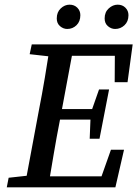

<svg xmlns="http://www.w3.org/2000/svg" viewBox="-20 -802 588 822"><path d="M9 0 17 -41 135 -54H142L133 0ZM85 0 146 -327Q160 -398 172 -469.5Q184 -541 195 -612H297L236 -285Q222 -214 210 -142.5Q198 -71 186 0ZM107 -570 116 -612H247L236 -557H223ZM133 0 142 -47H457L398 0L455 -161H511L474 0ZM189 -290 198 -335H401L392 -290ZM237 -563 247 -612H548L526 -450H471L472 -612L509 -563ZM364 -208 368 -308 371 -325 404 -419H447L406 -208ZM268 -678Q251 -678 237 -690Q223 -702 223 -723Q223 -750 240 -766Q257 -782 278 -782Q298 -782 311 -769Q324 -756 324 -737Q324 -710 307.5 -694Q291 -678 268 -678ZM473 -678Q456 -678 442 -690Q428 -702 428 -723Q428 -750 445.5 -766Q463 -782 484 -782Q504 -782 517 -769Q530 -756 530 -737Q530 -710 513 -694Q496 -678 473 -678Z"/></svg>

Font: Lisu Bosa SemiBold
Style: Italic
Weight: 600
Italic angle: -19°
Designer: David Morse, Annie Olsen, Victor Gaultney, Frank Grießhammer (Latin)
Foundry: SIL International
Version: Version 2.000